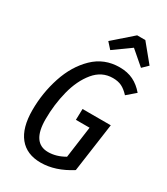

<svg xmlns="http://www.w3.org/2000/svg" viewBox="-223 -1009 974 1119"><g transform="rotate(30 264.0 -450.0)"><path d="M528 -623 471 -574Q445 -602 420.5 -614Q396 -626 361 -626Q287 -626 237 -565.5Q187 -505 163.5 -412.5Q140 -320 140 -222Q140 -63 248 -63Q303 -63 358 -95L387 -307H295L297 -381H487L441 -53Q339 12 241 12Q147 12 97 -49.5Q47 -111 47 -230Q47 -345 82.5 -453Q118 -561 189.5 -630.5Q261 -700 364 -700Q417 -700 456.5 -680.5Q496 -661 528 -623ZM229 -799 358 -912H413L509 -795L472 -759L378 -840L265 -759Z"/></g></svg>

Font: Fira Sans Compressed
Style: Italic
Weight: 400
Width: 1
Italic angle: -8°
Designer: bBox Type GmbH & Carrois Corporate GbR & Edenspiekermann AG
Foundry: bBox Type GmbH & Carrois Corporate GbR & Edenspiekermann AG
Version: Version 4.301